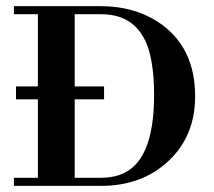

<svg xmlns="http://www.w3.org/2000/svg" viewBox="-20 -606 697 626"><path d="M25.4 -585.9V-559.6H103.5V-324.2H32.2V-282.2H103.5V-26.4H25.4V0H309.6Q443.4 0 530.3 -82Q616.2 -163.1 616.2 -292Q616.2 -456.1 494.1 -535.2Q415 -585.9 308.6 -585.9ZM309.6 -559.6Q428.7 -559.6 464.8 -444.3Q482.4 -385.7 482.4 -295.9Q482.4 -72.3 368.2 -35.2Q341.8 -26.4 309.6 -26.4H223.6V-282.2H319.3V-324.2H223.6V-559.6Z"/></svg>

Font: Abhaya Libre
Style: Bold
Weight: 700
Designer: Pushpananda Ekanayake, Sol Matas, Pathum Egodawatta
Foundry: Mooniak
Version: Version 1.050 ; ttfautohint (v1.6)